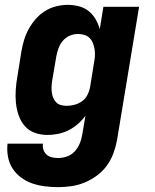

<svg xmlns="http://www.w3.org/2000/svg" viewBox="-20 -548 640 791"><path d="M219 223Q192 223 164.5 219.5Q137 216 112.5 207.5Q88 199 67 183.5Q46 168 32 146.5Q18 125 13 98.5Q8 72 11 44H157Q155 57 159 69Q163 81 172 89Q181 97 193.5 100Q206 103 219 103Q237 103 255 97Q273 91 286.5 77Q300 63 307.5 45.5Q315 28 318 11L332 -71Q318 -52 300 -36.5Q282 -21 261.5 -11Q241 -1 219 3.5Q197 8 176 8Q148 8 123 -1Q98 -10 81.5 -29.5Q65 -49 56.5 -74Q48 -99 45.5 -125.5Q43 -152 45 -180Q47 -208 52 -235L68 -335Q72 -359 79 -382.5Q86 -406 98 -428Q110 -450 127 -469.5Q144 -489 165.5 -502.5Q187 -516 211.5 -522Q236 -528 259 -528Q283 -528 305.5 -522Q328 -516 345 -502.5Q362 -489 373.5 -469.5Q385 -450 391 -428L406 -520H553L462 30Q457 57 447 84Q437 111 420 134.5Q403 158 379 175.5Q355 193 328.5 204Q302 215 274 219Q246 223 219 223ZM255 -112Q271 -112 287.5 -116.5Q304 -121 318 -131Q332 -141 340 -156.5Q348 -172 351 -188L367 -288Q370 -302 371 -316Q372 -330 370 -343Q368 -356 363.5 -368.5Q359 -381 350 -390.5Q341 -400 328 -404Q315 -408 301 -408Q284 -408 267.5 -401Q251 -394 239 -380Q227 -366 221 -349Q215 -332 212 -316L195 -216Q193 -203 192.5 -191Q192 -179 193.5 -167Q195 -155 199.5 -144.5Q204 -134 212 -126Q220 -118 231.5 -115Q243 -112 255 -112Z"/></svg>

Font: Iosevka SS04 Hv Ex Obl
Style: Regular
Weight: 900
Width: 7
Italic angle: -9°
Monospace: yes
Designer: Belleve Invis
Foundry: Belleve Invis
Version: Version 19.0.0; ttfautohint (v1.8.4)